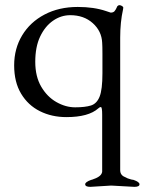

<svg xmlns="http://www.w3.org/2000/svg" viewBox="-20 -441 562 746"><path d="M412 280 331 285Q311 285 311 275Q311 266 334 258Q336 258 338 257Q372 246 376 230Q377 228 377 225Q377 222 377 220V5Q377 -25 372 -25Q367 -25 362 -20Q324 14 238 14Q181 14 135 -9Q89 -32 62 -77Q35 -122 35 -187Q35 -252 66 -303.5Q97 -355 153 -384.5Q209 -414 282 -414Q345 -414 392 -398L410 -392Q420 -392 425 -397.5Q430 -403 436 -417Q440 -421 444 -421Q448 -421 453.5 -418Q459 -415 459 -411L458 -404Q447 -355 447 -295V220Q447 240 466 247L476 252Q493 258 499 258Q522 266 522 275Q522 285 502 285ZM117 -201Q117 -144 140 -104.5Q163 -65 199 -44.5Q235 -24 272 -24Q310 -24 333 -31Q356 -38 367 -65.5Q378 -93 378 -156Q378 -203 378 -232.5Q378 -262 377 -275Q375 -320 340.5 -351Q306 -382 253 -382Q217 -382 186 -360.5Q155 -339 136 -299Q117 -259 117 -201Z"/></svg>

Font: Benne
Style: Regular
Weight: 400
Designer: John-Daniel Harrington
Version: Version 1.001